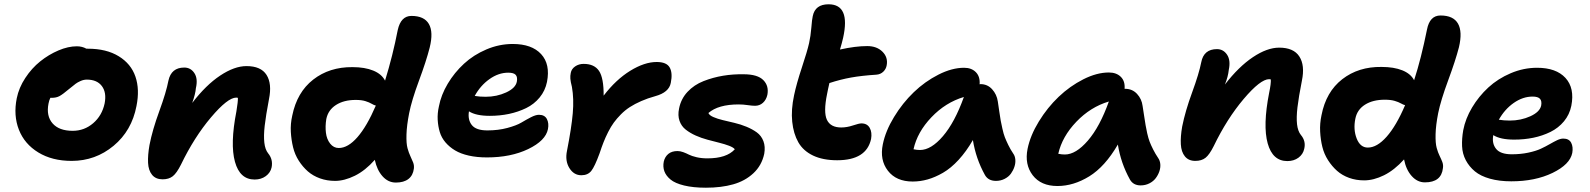

<svg xmlns="http://www.w3.org/2000/svg" viewBox="-20 -790 7414 895"><path d="M314 -40Q223.1 -40 158.7 -79.3Q94.2 -118.7 68.1 -185.3Q42 -252 58.1 -332Q67.9 -380.9 97.9 -426.5Q127.9 -472.2 167.5 -503.9Q207 -535.6 252.4 -554.9Q297.9 -574.2 337.9 -574.2Q362.8 -574.2 382.8 -563H389.2Q476.1 -563 533.4 -527.8Q590.8 -492.7 611.3 -432.9Q631.8 -373 616.2 -295.9Q594.2 -180.7 509.5 -110.4Q424.8 -40 314 -40ZM206.1 -307.1Q194.8 -249.5 225.1 -214.8Q255.4 -180.2 318.8 -180.2Q373 -180.2 414.3 -215.6Q455.6 -251 467.8 -308.1Q477.5 -358.9 454.8 -388.9Q432.1 -418.9 384.8 -418.9Q370.1 -418.9 355.5 -412.4Q340.8 -405.8 332.8 -399.7Q324.7 -393.6 301.8 -375Q272.9 -350.6 257.8 -342.3Q242.7 -334 221.2 -334H214.8Q209 -322.8 206.1 -307.1Z M1167 46.9Q1098.1 46.9 1075.2 -35.9Q1052.2 -118.7 1082 -271Q1089.8 -317.9 1088.9 -334Q1087.9 -334 1085.2 -334.5Q1082.5 -335 1081.1 -335Q1041.5 -335 963.4 -242.7Q885.3 -150.4 823.7 -22.9Q803.7 17.1 785.4 31.5Q767.1 45.9 737.8 45.9Q706.1 45.9 689 25.1Q671.9 4.4 670.2 -31Q668.5 -66.4 676.8 -113.8Q690.4 -184.1 722.7 -272.2Q754.9 -360.4 765.1 -414.1Q778.3 -475.1 838.9 -475.1Q869.1 -475.1 886.2 -449Q903.3 -422.9 893.1 -378.9Q891.1 -352.5 876 -310.1Q939.9 -393.6 1006.3 -437.7Q1072.8 -481.9 1128.9 -481.9Q1196.3 -481.9 1222.4 -440.9Q1248.5 -399.9 1233.9 -328.1Q1219.2 -251 1213.9 -204.1Q1208.5 -157.2 1212.2 -125Q1215.8 -92.8 1230 -75.2Q1253.4 -46.9 1246.1 -9.8Q1240.7 15.1 1219 31Q1197.3 46.9 1167 46.9Z M1542 53.2Q1504.4 53.2 1471.7 41.5Q1439 29.8 1415 8.8Q1391.1 -12.2 1372.8 -40.8Q1354.5 -69.3 1346.2 -103.3Q1337.9 -137.2 1335.7 -174.8Q1333.5 -212.4 1342.3 -251Q1364.3 -359.9 1439.9 -418.9Q1515.6 -478 1623 -477.1Q1680.7 -477.1 1720 -460.9Q1759.3 -444.8 1774.9 -414.1Q1811 -531.2 1834 -649.9Q1848.6 -715.8 1897.9 -715.8Q1957.5 -715.8 1979.2 -678.2Q2001 -640.6 1982.9 -567.9Q1967.3 -506.3 1933.1 -414.1Q1898.9 -321.8 1887.2 -262.2Q1876 -205.1 1874.8 -163.1Q1873.5 -121.1 1879.6 -99.1Q1885.7 -77.1 1893.1 -61.8Q1900.4 -46.4 1905.8 -32.7Q1911.1 -19 1909.2 -3.9Q1905.3 27.8 1883.8 44.4Q1862.3 61 1825.2 61Q1789.6 61 1763.4 32Q1737.3 2.9 1727.1 -44.9Q1683.1 4.9 1634.3 29.1Q1585.4 53.2 1542 53.2ZM1501 -234.9Q1495.6 -201.2 1499.3 -171.1Q1502.9 -141.1 1519 -120.6Q1535.2 -100.1 1559.1 -100.1Q1602.1 -100.1 1646.2 -150.6Q1690.4 -201.2 1731.9 -297.9Q1724.1 -299.3 1712.6 -306.2Q1701.2 -313 1683.3 -318.6Q1665.5 -324.2 1638.2 -324.2Q1582.5 -324.2 1545.9 -300.5Q1509.3 -276.9 1501 -234.9Z M2250 -56.2Q2203.1 -56.2 2165.3 -64.7Q2127.4 -73.2 2101.3 -88.9Q2075.2 -104.5 2056.6 -126.2Q2038.1 -147.9 2030 -174.6Q2022 -201.2 2020.3 -231.4Q2018.6 -261.7 2025.9 -293.9Q2036.1 -347.7 2067.1 -399.7Q2098.1 -451.7 2142.8 -492.9Q2187.5 -534.2 2247.3 -559.6Q2307.1 -585 2370.1 -585Q2459 -585 2502.4 -537.8Q2545.9 -490.7 2529.8 -408.2Q2521.5 -367.2 2495.6 -335.7Q2469.7 -304.2 2432.6 -286.1Q2395.5 -268.1 2352.8 -259Q2310.1 -250 2263.2 -250Q2198.7 -250 2166 -271Q2159.7 -231.9 2179.4 -207Q2199.2 -182.1 2252 -182.1Q2302.7 -182.1 2345.2 -193.6Q2387.7 -205.1 2410.2 -218.5Q2432.6 -231.9 2454.8 -243.4Q2477.1 -254.9 2492.2 -254.9Q2519 -254.9 2529.3 -235.1Q2539.6 -215.3 2534.2 -188Q2523.4 -134.3 2442.4 -95.2Q2361.3 -56.2 2250 -56.2ZM2349.1 -451.2Q2303.7 -451.2 2261.5 -421.1Q2219.2 -391.1 2192.9 -342.8Q2215.3 -338.9 2244.1 -338.9Q2295.4 -338.9 2339.4 -359.1Q2383.3 -379.4 2389.2 -409.2Q2393.1 -430.7 2384 -440.9Q2375 -451.2 2349.1 -451.2Z M2689.9 26.9Q2654.8 26.9 2634 -6.8Q2613.3 -40.5 2623 -86.9Q2644 -193.8 2649.9 -261.7Q2655.8 -329.6 2646 -384.8Q2639.6 -409.7 2638.7 -423.1Q2637.7 -436.5 2640.6 -450.2Q2644 -468.8 2661.1 -480.5Q2678.2 -492.2 2700.7 -492.2Q2750.5 -492.2 2772.5 -459.2Q2794.4 -426.3 2793.9 -344.2Q2851.1 -418.9 2917.7 -460Q2984.4 -501 3041 -501Q3087.4 -501 3101.8 -475.3Q3116.2 -449.7 3106.9 -403.8Q3098.6 -359.4 3034.7 -341.8Q2999 -332 2969 -318.8Q2939 -305.7 2916.3 -291Q2893.6 -276.4 2874.3 -256.8Q2855 -237.3 2841.3 -218.5Q2827.6 -199.7 2814.9 -174.6Q2802.2 -149.4 2793.5 -127.2Q2784.7 -105 2774.9 -75.2Q2752.4 -13.7 2736.3 6.6Q2720.2 26.9 2689.9 26.9Z M3270.5 85Q3211.4 85 3169.2 74.7Q3127 64.5 3105.7 46.9Q3084.5 29.3 3076.9 8.3Q3069.3 -12.7 3074.2 -37.1Q3079.6 -59.6 3095.7 -72.8Q3111.8 -85.9 3138.2 -85.9Q3150.9 -85.9 3165.3 -80.6Q3179.7 -75.2 3192.1 -68.8Q3204.6 -62.5 3227.3 -57.1Q3250 -51.8 3277.3 -51.8Q3367.2 -51.8 3405.3 -94.2Q3398.4 -103 3378.4 -110.6Q3358.4 -118.2 3333 -124.5Q3307.6 -130.9 3278.3 -138.7Q3249 -146.5 3222.9 -158.2Q3196.8 -169.9 3176.5 -185.8Q3156.2 -201.7 3147.5 -226.8Q3138.7 -252 3145.5 -284.2Q3154.3 -329.1 3184.8 -361.8Q3215.3 -394.5 3259.5 -411.9Q3303.7 -429.2 3350.6 -437Q3397.5 -444.8 3448.2 -443.8Q3511.7 -443.4 3538.3 -416.5Q3564.9 -389.6 3557.1 -348.1Q3551.8 -324.7 3536.4 -310.8Q3521 -296.9 3499.5 -296.9Q3486.3 -296.9 3465.3 -300Q3444.3 -303.2 3423.3 -303.2Q3328.1 -303.2 3282.2 -263.2Q3286.6 -252.4 3305.2 -244.4Q3323.7 -236.3 3348.9 -230.2Q3374 -224.1 3403.3 -217.3Q3432.6 -210.4 3459.7 -199.2Q3486.8 -188 3507.8 -172.9Q3528.8 -157.7 3538.6 -132.1Q3548.3 -106.4 3542.5 -73.2Q3530.8 -18.6 3491.9 17.6Q3453.1 53.7 3397.7 69.3Q3342.3 85 3270.5 85Z M3882.3 -43Q3815.9 -43 3770 -64.9Q3724.1 -86.9 3701.4 -126.7Q3678.7 -166.5 3672.9 -222.4Q3667 -278.3 3681.6 -346.2Q3692.9 -399.9 3718 -475.8Q3743.2 -551.8 3751.5 -588.9Q3758.8 -621.6 3762 -660.9Q3765.1 -700.2 3768.6 -714.8Q3779.8 -770 3842.3 -770Q3944.8 -770 3910.2 -613.8Q3904.8 -589.8 3895.5 -559.1Q3967.8 -575.2 4022.5 -575.2Q4067.4 -575.2 4093.8 -548.8Q4120.1 -522.5 4113.3 -485.8Q4110.4 -468.3 4097.4 -455.8Q4084.5 -443.4 4065.4 -441.9Q3997.1 -437.5 3947.8 -428.7Q3898.4 -419.9 3846.2 -402.8Q3843.8 -393.6 3840.1 -375.5Q3836.4 -357.4 3835.4 -352.1Q3817.9 -267.1 3834.7 -231.4Q3851.6 -195.8 3901.4 -195.8Q3927.7 -195.8 3956.1 -205.3Q3984.4 -214.8 3995.6 -214.8Q4022.5 -214.8 4034.2 -193.8Q4045.9 -172.9 4040.5 -142.1Q4019 -43 3882.3 -43Z M4234.4 56.2Q4157.7 56.2 4118.9 5.9Q4080.1 -44.4 4095.2 -117.2Q4107.9 -179.7 4147.5 -244.6Q4187 -309.6 4239.3 -359.9Q4291.5 -410.2 4354.5 -442.1Q4417.5 -474.1 4474.1 -474.1Q4508.8 -474.1 4529.1 -453.4Q4549.3 -432.6 4546.4 -397L4550.3 -397.9Q4583 -397.9 4604.7 -374Q4626.5 -350.1 4631.3 -316.9Q4633.3 -304.2 4637.9 -271.7Q4642.6 -239.3 4644.8 -227.5Q4647 -215.8 4652.6 -190.4Q4658.2 -165 4664.1 -150.1Q4669.9 -135.3 4679.9 -114.5Q4689.9 -93.8 4703.1 -74.2Q4711.4 -63 4712.9 -46.4Q4714.4 -29.8 4708.7 -12.7Q4703.1 4.4 4692.4 19.3Q4681.6 34.2 4663.1 43.7Q4644.5 53.2 4622.6 53.2Q4586.9 53.2 4571.3 25.9Q4528.8 -50.8 4515.1 -137.2Q4484.4 -84 4448.5 -44.9Q4412.6 -5.9 4375.7 15.4Q4338.9 36.6 4304.2 46.4Q4269.5 56.2 4234.4 56.2ZM4268.6 -90.8Q4320.3 -90.8 4375.5 -155.3Q4430.7 -219.7 4473.1 -337.9Q4387.7 -312.5 4321.8 -243.4Q4255.9 -174.3 4238.3 -94.2Q4253.4 -90.8 4268.6 -90.8Z M4909.2 77.1Q4832.5 77.1 4793.9 26.9Q4755.4 -23.4 4770 -96.2Q4782.7 -158.7 4822.5 -223.6Q4862.3 -288.6 4914.8 -338.6Q4967.3 -388.7 5030 -420.4Q5092.8 -452.1 5148.9 -452.1Q5184.1 -452.1 5204.6 -431.9Q5225.1 -411.6 5222.2 -376H5225.1Q5258.3 -376 5280.3 -352.3Q5302.2 -328.6 5306.2 -295.9Q5308.6 -280.3 5313.2 -250.5Q5317.9 -220.7 5320.1 -206.8Q5322.3 -192.9 5327.6 -168.9Q5333 -145 5339.1 -129.2Q5345.2 -113.3 5355.5 -93Q5365.7 -72.8 5378.9 -53.2Q5387.2 -41.5 5388.7 -24.9Q5390.1 -8.3 5384.3 8.8Q5378.4 25.9 5367.4 40.5Q5356.4 55.2 5337.9 64.7Q5319.3 74.2 5296.9 74.2Q5262.7 74.2 5247.1 46.9Q5204.6 -29.8 5190.9 -116.2Q5130.9 -13.2 5057.6 32Q4984.4 77.1 4909.2 77.1ZM4943.8 -69.8Q4995.1 -69.8 5051 -134.5Q5106.9 -199.2 5148.9 -316.9Q5063.5 -291.5 4997.3 -222.4Q4931.2 -153.3 4913.1 -73.2Q4928.7 -69.8 4943.8 -69.8Z M5981 -39.1Q5912.1 -39.1 5889.2 -121.8Q5866.2 -204.6 5896 -356.9Q5905.3 -401.4 5903.8 -419.9Q5902.3 -419.9 5899.7 -420.4Q5897 -420.9 5896 -420.9Q5855.5 -420.9 5777.3 -328.6Q5699.2 -236.3 5637.7 -108.9Q5617.7 -68.8 5599.4 -54.4Q5581.1 -40 5551.8 -40Q5520.5 -40 5503.4 -61Q5486.3 -82 5484.4 -117.4Q5482.4 -152.8 5490.7 -200.2Q5504.9 -271.5 5537.1 -359.4Q5569.3 -447.3 5579.6 -500Q5591.3 -561 5652.8 -561Q5682.6 -561 5700 -534.9Q5717.3 -508.8 5708 -464.8Q5704.6 -432.1 5689.9 -396Q5754.4 -479.5 5820.6 -523.7Q5886.7 -567.9 5942.9 -567.9Q6010.3 -567.9 6036.9 -526.6Q6063.5 -485.4 6048.8 -414.1Q6033.7 -337.4 6028.1 -290Q6022.5 -242.7 6026.1 -210.7Q6029.8 -178.7 6043.9 -161.1Q6068.4 -132.3 6059.6 -96.2Q6054.2 -70.8 6032.7 -54.9Q6011.2 -39.1 5981 -39.1Z M6338.9 50.8Q6301.3 50.8 6268.8 39.1Q6236.3 27.3 6212.6 6.3Q6189 -14.6 6170.7 -43.2Q6152.3 -71.8 6144 -105.5Q6135.7 -139.2 6133.8 -176.8Q6131.8 -214.4 6140.1 -252.9Q6161.1 -361.8 6236.8 -420.7Q6312.5 -479.5 6419.9 -478Q6477.5 -478 6516.8 -462.2Q6556.2 -446.3 6571.8 -416Q6604.5 -516.6 6631.8 -651.9Q6644.5 -717.8 6694.8 -717.8Q6754.9 -717.8 6776.4 -679.9Q6797.9 -642.1 6780.8 -569.8Q6765.1 -508.8 6730.7 -415.8Q6696.3 -322.8 6684.1 -263.2Q6672.9 -206.1 6671.9 -164.3Q6670.9 -122.6 6677 -100.6Q6683.1 -78.6 6690.7 -63.5Q6698.2 -48.3 6703.4 -34.7Q6708.5 -21 6706.1 -5.9Q6698.7 60.1 6622.1 60.1Q6586.9 60.1 6560.5 30.5Q6534.2 1 6524.9 -46.9Q6480 2.9 6431.6 26.9Q6383.3 50.8 6338.9 50.8ZM6297.9 -236.8Q6287.6 -186 6304.2 -144Q6320.8 -102.1 6356 -102.1Q6398.9 -102.1 6443.8 -152.8Q6488.8 -203.6 6529.8 -299.8Q6522 -301.3 6510.5 -307.9Q6499 -314.5 6481 -319.8Q6462.9 -325.2 6435.1 -325.2Q6379.4 -325.2 6342.8 -302Q6306.2 -278.8 6297.9 -236.8Z M7024.9 55.2Q6968.8 55.2 6925.3 43Q6881.8 30.8 6855.2 8.8Q6828.6 -13.2 6812.7 -43.2Q6796.9 -73.2 6795.4 -108.4Q6793.9 -143.6 6800.8 -183.1Q6811 -236.8 6842 -288.8Q6873 -340.8 6917.7 -382.1Q6962.4 -423.3 7022.2 -448.7Q7082 -474.1 7145 -474.1Q7233.9 -474.1 7277.3 -426.8Q7320.8 -379.4 7304.7 -296.9Q7296.4 -255.9 7270.5 -224.6Q7244.6 -193.4 7207.3 -175Q7169.9 -156.7 7127.4 -147.9Q7085 -139.2 7038.1 -139.2Q6973.6 -139.2 6940.9 -160.2Q6933.6 -121.6 6953.9 -96.2Q6974.1 -70.8 7026.9 -70.8Q7068.4 -70.8 7104 -78.4Q7139.6 -85.9 7162.6 -96.7Q7185.5 -107.4 7204.1 -118.2Q7222.7 -128.9 7238.5 -136.5Q7254.4 -144 7267.1 -144Q7293.9 -144 7304 -124.5Q7314 -105 7309.1 -77.1Q7298.3 -23.4 7217.3 15.9Q7136.2 55.2 7024.9 55.2ZM7124 -339.8Q7078.6 -339.8 7036.1 -310.1Q6993.7 -280.3 6966.8 -231.9Q6991.2 -228 7018.1 -228Q7069.3 -228 7113.5 -248Q7157.7 -268.1 7164.1 -297.9Q7168 -319.3 7158.4 -329.6Q7148.9 -339.8 7124 -339.8Z"/></svg>

Font: Shantell Sans Bouncy
Style: Bold Italic
Weight: 700
Italic angle: -11.31°
Designer: Stephen Nixon, Anya Danilova, Shantell Martin
Foundry: Arrow Type
Version: Version 1.006;[9816181b4]